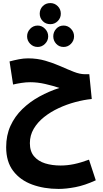

<svg xmlns="http://www.w3.org/2000/svg" viewBox="-20 -956 672 1247"><path d="M361 271Q266 271 188.5 242.5Q111 214 65.5 154Q20 94 20 0Q20 -77 48 -138.5Q76 -200 125 -247.5Q174 -295 236 -329Q298 -363 366 -385Q324 -399 274 -410.5Q224 -422 176 -422Q149 -422 119.5 -417.5Q90 -413 65 -407L42 -557Q72 -565 102.5 -571Q133 -577 162 -577Q222 -577 275 -561.5Q328 -546 374 -525.5Q420 -505 459.5 -489.5Q499 -474 532 -474H560L576 -313Q525 -308 469 -293Q413 -278 360.5 -253.5Q308 -229 266 -195.5Q224 -162 199 -119.5Q174 -77 174 -26Q174 27 201 59Q228 91 273 105Q318 119 374 119Q416 119 460 110Q504 101 558 81L602 215Q530 248 469.5 259.5Q409 271 361 271ZM307 -799Q277 -799 257.5 -819Q238 -839 238 -867Q238 -896 257.5 -916Q277 -936 307 -936Q335 -936 355 -916Q375 -896 375 -867Q375 -839 355 -819Q335 -799 307 -799ZM225 -651Q196 -651 176 -671.5Q156 -692 156 -720Q156 -748 176 -769Q196 -790 225 -790Q252 -790 272.5 -769Q293 -748 293 -720Q293 -692 272.5 -671.5Q252 -651 225 -651ZM393 -651Q364 -651 345 -671.5Q326 -692 326 -720Q326 -748 345 -769Q364 -790 393 -790Q421 -790 441 -769Q461 -748 461 -720Q461 -692 441 -671.5Q421 -651 393 -651Z"/></svg>

Font: Noto Sans Arabic UI Cn XBd
Style: Regular
Weight: 800
Width: 3
Designer: Monotype Design Team, Nadine Chahine and Nizar Qandah
Foundry: Monotype Imaging Inc.
Version: Version 2.010; ttfautohint (v1.8.4.7-5d5b)